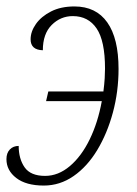

<svg xmlns="http://www.w3.org/2000/svg" viewBox="-34 -566 424 596"><path d="M102 10Q47 10 16.5 -13.5Q-14 -37 -14 -72Q-14 -91 -3.5 -102Q7 -113 24 -113Q24 -73 42.5 -46.5Q61 -20 106 -20Q147 -20 183 -50.5Q219 -81 244.5 -133.5Q270 -186 282 -252H109L116 -282H287Q290 -306 291 -323Q292 -340 292 -353Q292 -439 266 -477.5Q240 -516 192 -516Q154 -516 126.5 -488.5Q99 -461 99 -410Q61 -411 61 -444Q61 -468 77.5 -491.5Q94 -515 124.5 -530.5Q155 -546 197 -546Q264 -546 299 -496.5Q334 -447 334 -352Q334 -282 316.5 -217Q299 -152 268 -100.5Q237 -49 194.5 -19.5Q152 10 102 10Z"/></svg>

Font: Noto Serif ExtraCondensed ExtraLight
Style: Italic
Weight: 200
Width: 2
Italic angle: -12°
Designer: Monotype Design Team
Foundry: Monotype Imaging Inc.
Version: Version 2.014; ttfautohint (v1.8.4.7-5d5b)